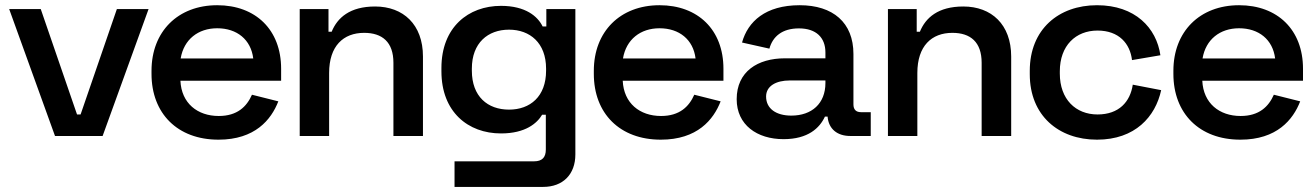

<svg xmlns="http://www.w3.org/2000/svg" viewBox="-20 -534 5161 754"><path d="M563.5 -498.5H439L296.5 -84.5H282.5L140 -498.5H16L196 0H383Z M838 14.5C981.5 14.5 1045 -64 1073 -136L969.5 -162C949 -115.5 912 -78.5 839 -78.5C755.5 -78.5 692.5 -128.5 688.5 -217H1084V-264C1084 -417 984 -513.5 833 -513.5C678.5 -513.5 575 -410 575 -256V-244C575 -88.5 677 14.5 838 14.5ZM689.5 -304.5C702 -379 758 -423 833 -423C910.5 -423 965.5 -378.5 974.5 -304.5Z M1157 0H1272.5V-247.5C1272.5 -353.5 1328.5 -405 1410 -405C1481 -405 1525 -369 1525 -287.5V0H1641V-312C1641 -438 1563.5 -508.5 1453 -508.5C1354 -508.5 1305 -464.5 1282.5 -409.5H1270V-498.5H1157Z M2239.5 72.5V-498.5H2125.5V-430H2111C2092 -469.5 2044 -511 1947.5 -511C1819 -511 1713.5 -427 1713.5 -267V-254C1713.5 -94.5 1818 -10 1947.5 -10C2044 -10 2089.5 -50.5 2109 -83.5H2123.5V53.5C2123.5 84 2109 99.5 2077.5 99.5H1765V200H2113C2190.5 200 2239.5 151 2239.5 72.5ZM1979 -417.5C2061 -417.5 2124.5 -365.5 2124.5 -264.5V-256.5C2124.5 -155 2062 -103.5 1979 -103.5C1895 -103.5 1833 -155 1833 -256.5V-264.5C1833 -365.5 1896 -417.5 1979 -417.5Z M2575 14.5C2718.5 14.5 2782 -64 2810 -136L2706.5 -162C2686 -115.5 2649 -78.5 2576 -78.5C2492.5 -78.5 2429.5 -128.5 2425.5 -217H2821V-264C2821 -417 2721 -513.5 2570 -513.5C2415.5 -513.5 2312 -410 2312 -256V-244C2312 -88.5 2414 14.5 2575 14.5ZM2426.5 -304.5C2439 -379 2495 -423 2570 -423C2647.5 -423 2702.5 -378.5 2711.5 -304.5Z M3219.5 -76H3230C3234 -27.5 3268 0 3319 0H3399.5V-93.5H3361C3342 -93.5 3331.5 -103.5 3331.5 -124V-322C3331.5 -445.5 3251 -513.5 3120.5 -513.5C2986 -513.5 2917 -449.5 2894 -367L3001.5 -343C3014.5 -390.5 3051.5 -422.5 3117.5 -422.5C3185.5 -422.5 3221.5 -386 3221.5 -328V-305H3062.5C2955.5 -305 2873 -253 2873 -144.5C2873 -43.5 2953 12.5 3057 12.5C3153.5 12.5 3199 -31.5 3219.5 -76ZM3087.5 -80C3027.5 -80 2988.5 -107.5 2988.5 -155C2988.5 -196 3027.5 -218 3081 -218H3221.5V-208C3221.5 -127.5 3168 -80 3087.5 -80Z M3467 0H3582.5V-247.5C3582.5 -353.5 3638.5 -405 3720 -405C3791 -405 3835 -369 3835 -287.5V0H3951V-312C3951 -438 3873.5 -508.5 3763 -508.5C3664 -508.5 3615 -464.5 3592.5 -409.5H3580V-498.5H3467Z M4288 14.5C4438 14.5 4517.5 -76 4540 -180L4428.5 -201.5C4418.5 -134.5 4374.5 -84.5 4290 -84.5C4204.5 -84.5 4142 -144 4142 -245V-254C4142 -355 4204.5 -414 4290 -414C4374.5 -414 4418 -362.5 4425.5 -298L4537 -317C4521.5 -424.5 4438 -513.5 4288 -513.5C4137 -513.5 4024 -418.5 4024 -256V-242.5C4024 -80.5 4137 14.5 4288 14.5Z M4851 14.5C4994.5 14.5 5058 -64 5086 -136L4982.5 -162C4962 -115.5 4925 -78.5 4852 -78.5C4768.5 -78.5 4705.5 -128.5 4701.5 -217H5097V-264C5097 -417 4997 -513.5 4846 -513.5C4691.5 -513.5 4588 -410 4588 -256V-244C4588 -88.5 4690 14.5 4851 14.5ZM4702.5 -304.5C4715 -379 4771 -423 4846 -423C4923.5 -423 4978.5 -378.5 4987.5 -304.5Z"/></svg>

Font: MCL Standard Medium
Style: Regular
Weight: 500
Designer: Květoslav Bartoš
Foundry: Florian Karsten
Version: Version 1.001;Glyphs 3.2.3 (3260)